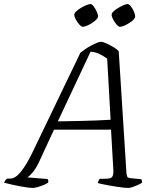

<svg xmlns="http://www.w3.org/2000/svg" viewBox="-47 -926 781 946"><path d="M113 0Q106 0 89.5 -2Q73 -4 52.5 -8Q32 -12 11 -16.5Q-10 -21 -27 -26Q-25 -31 -20.5 -37.5Q-16 -44 -12 -46H3Q15 -46 27.5 -53.5Q40 -61 53.5 -77Q67 -93 81.5 -116.5Q96 -140 111 -171L349 -666Q360 -675 374 -684.5Q388 -694 403 -702Q418 -710 430.5 -715Q443 -720 450 -720Q460 -720 477.5 -712Q495 -704 512.5 -693.5Q530 -683 538 -673L576 -73Q578 -59 580.5 -54.5Q583 -50 597 -48L649 -43Q651 -42 652 -35.5Q653 -29 653 -26Q644 -20 630.5 -14Q617 -8 605 -4Q593 0 585 0Q577 0 561.5 -1.5Q546 -3 528 -6Q510 -9 492 -12Q474 -15 458.5 -18.5Q443 -22 435 -24Q436 -30 439 -36.5Q442 -43 445 -45H460Q481 -45 492.5 -47Q504 -49 508.5 -60Q513 -71 511 -97L500 -287H219L144 -125Q129 -94 113 -75.5Q97 -57 88 -52L187 -44Q189 -42 190.5 -37.5Q192 -33 190 -26Q179 -19 164 -13Q149 -7 135.5 -3.5Q122 0 113 0ZM238 -328Q298 -329 344.5 -330Q391 -331 429 -332.5Q467 -334 498 -336L481 -637Q465 -649 444 -659.5Q423 -670 399 -671ZM361 -794Q354 -794 344 -805Q334 -816 326.5 -830Q319 -844 319 -853Q319 -861 328.5 -870Q338 -879 351.5 -887Q365 -895 378 -900.5Q391 -906 398 -906Q406 -906 414.5 -894.5Q423 -883 429.5 -869Q436 -855 436 -845Q436 -838 427 -829Q418 -820 405.5 -812Q393 -804 380.5 -799Q368 -794 361 -794ZM544 -794Q537 -794 527.5 -805Q518 -816 510.5 -830Q503 -844 503 -853Q503 -861 512.5 -870Q522 -879 535.5 -887Q549 -895 561.5 -900.5Q574 -906 581 -906Q589 -906 598 -894.5Q607 -883 613 -868.5Q619 -854 619 -845Q619 -838 610.5 -829Q602 -820 589 -812Q576 -804 564 -799Q552 -794 544 -794Z"/></svg>

Font: Texturina Medium 12pt Thin
Style: Italic
Weight: 250
Italic angle: -11°
Version: Version 1.002